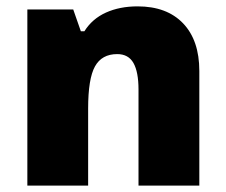

<svg xmlns="http://www.w3.org/2000/svg" viewBox="-20 -583 710 603"><path d="M415 0V-301.8Q415 -356.9 399.2 -385Q383.3 -413.1 348.1 -413.1Q299.8 -413.1 278.3 -374.5Q256.8 -335.9 256.8 -242.2V0H65.9V-553.2H210L233.9 -484.9H245.1Q269.5 -523.9 312.7 -543.5Q356 -563 412.1 -563Q503.9 -563 554.9 -509.8Q606 -456.5 606 -359.9V0Z"/></svg>

Font: TypoPRO Open Sans
Style: Regular
Weight: 800
Foundry: Ascender Corporation
Version: Version 1.10